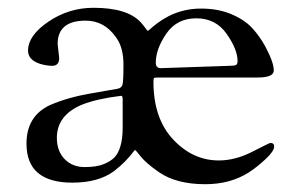

<svg xmlns="http://www.w3.org/2000/svg" viewBox="-20 -454 763 493"><path d="M166 15C210 15 245.3 5.3 272 -14C283.3 -22.7 293 -31.2 301 -39.5C309 -47.8 315.2 -54.8 319.5 -60.5C323.8 -66.2 326.3 -69 327 -69C327.7 -69 332.5 -63.3 341.5 -52C350.5 -40.7 366 -27.3 388 -12C418 8.7 457.7 19 507 19C550.3 19 588 8.7 620 -12C633.3 -20.7 647.3 -31.8 662 -45.5C676.7 -59.2 684 -70 684 -78C684 -84 680.7 -87 674 -87C672.7 -87 657.3 -79.5 628 -64.5C598.7 -49.5 570 -42 542 -42C497.3 -42 458.2 -60 424.5 -96C390.8 -132 374 -181.3 374 -244C374 -249.3 374.5 -252.5 375.5 -253.5C376.5 -254.5 379.7 -255 385 -255H642C669.3 -255 683 -261 683 -273C683 -287 675.7 -307.7 661 -335C652.3 -351 641.7 -366.2 629 -380.5C616.3 -394.8 598.5 -407 575.5 -417C552.5 -427 526 -432 496 -432C466 -432 438 -425.3 412 -412C402 -406.7 393.2 -401.2 385.5 -395.5C377.8 -389.8 371.8 -385 367.5 -381C363.2 -377 360.5 -375 359.5 -375C358.5 -375 356.7 -377 354 -381C351.3 -385 347.3 -390 342 -396C319.3 -421.3 278.7 -434 220 -434C178 -434 139.5 -422.2 104.5 -398.5C69.5 -374.8 52 -350 52 -324C52 -308 62.3 -296.7 83 -290C94.3 -286.7 104.7 -285 114 -285C126 -285 132 -291.7 132 -305L128 -341C128 -381 152 -401 200 -401C232 -401 258 -386.7 278 -358C290.7 -340.7 297 -317.5 297 -288.5C297 -259.5 296.2 -242.2 294.5 -236.5C292.8 -230.8 288.5 -227.3 281.5 -226C274.5 -224.7 251.5 -220.7 212.5 -214C173.5 -207.3 138.7 -197.3 108 -184C68 -165.3 48 -132.3 48 -85C48 -18.3 87.3 15 166 15ZM126 -100C126 -138.7 147.3 -167 190 -185C214.7 -195 248.3 -202.7 291 -208C293.7 -208 295 -205 295 -199V-127C295 -107 293 -90.7 289 -78C285.7 -66.7 281 -57.7 275 -51C269 -44.3 259.8 -38.3 247.5 -33C235.2 -27.7 218.5 -25 197.5 -25C176.5 -25 159.3 -31.8 146 -45.5C132.7 -59.2 126 -77.3 126 -100ZM393 -279C384.3 -279 380 -283.7 380 -293C380 -316.3 389 -341.2 407 -367.5C425 -393.8 450.7 -407 484 -407C517.3 -407 543.3 -393.7 562 -367C580.7 -340.3 590 -317 590 -297C590 -292.3 588.8 -289.2 586.5 -287.5C584.2 -285.8 578.3 -285 569 -285Z"/></svg>

Font: Sorts Mill Goudy
Style: Regular
Weight: 400
Version: Version 003.101